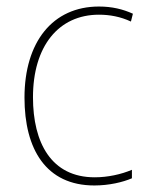

<svg xmlns="http://www.w3.org/2000/svg" viewBox="-20 -558 454 588"><path d="M269 10C314 10 356 0 384 -12V-38C351 -24 310 -15 270 -15C137 -15 81 -121 81 -260C81 -416 159 -513 283 -513C316 -513 349 -507 381 -492L387 -516C356 -530 323 -538 283 -538C141 -538 55 -429 55 -259C55 -101 121 10 269 10Z"/></svg>

Font: Noto Sans Devanagari SemiCondensed Thin
Style: Regular
Weight: 100
Width: 4
Designer: Jelle Bosma - Monotype Design Team
Foundry: Monotype Imaging Inc.
Version: Version 2.004